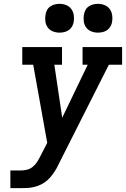

<svg xmlns="http://www.w3.org/2000/svg" viewBox="-20 -980 656 1000"><path d="M34 0V-92H86Q103 -92 120 -96Q137 -100 151 -111.5Q165 -123 174.5 -138.5Q184 -154 192 -170Q192 -170 192 -170.5Q192 -171 192 -171L193 -172L226 -236L153 -643H96V-735H303V-643H263L304 -367L437 -643H410V-735H616V-643H547L288 -130Q285 -123 281.5 -117Q278 -111 275 -104Q265 -87 253.5 -71Q242 -55 227.5 -42Q213 -29 195.5 -20Q178 -11 159.5 -6.5Q141 -2 122.5 -1Q104 0 86 0ZM490 -810Q472 -810 455.5 -816.5Q439 -823 429 -836.5Q419 -850 416.5 -867.5Q414 -885 417 -903Q419 -916 425 -927.5Q431 -939 442 -946.5Q453 -954 465.5 -957Q478 -960 490 -960Q508 -960 524.5 -953.5Q541 -947 551 -933.5Q561 -920 564 -902.5Q567 -885 564 -867Q562 -854 555.5 -842.5Q549 -831 538.5 -823.5Q528 -816 515.5 -813Q503 -810 490 -810ZM290 -810Q272 -810 255.5 -816.5Q239 -823 229 -836.5Q219 -850 216.5 -867.5Q214 -885 217 -903Q219 -916 225 -927.5Q231 -939 242 -946.5Q253 -954 265.5 -957Q278 -960 290 -960Q308 -960 324.5 -953.5Q341 -947 351 -933.5Q361 -920 364 -902.5Q367 -885 364 -867Q362 -854 355.5 -842.5Q349 -831 338.5 -823.5Q328 -816 315.5 -813Q303 -810 290 -810Z"/></svg>

Font: Iosevka Slab Semibold Extended
Style: Italic
Weight: 600
Width: 7
Italic angle: -9°
Monospace: yes
Designer: Belleve Invis
Foundry: Belleve Invis
Version: Version 11.1.0; ttfautohint (v1.8.3)